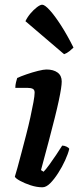

<svg xmlns="http://www.w3.org/2000/svg" viewBox="-20 -795 341 815"><path d="M160 0Q136 0 110 -8.5Q84 -17 65 -27.5Q46 -38 43 -45Q47 -57 54.5 -84.5Q62 -112 71.5 -148Q81 -184 91 -222.5Q101 -261 109 -297.5Q117 -334 122 -361.5Q127 -389 127 -402Q127 -414 119 -418Q111 -422 97 -422H45Q45 -434 48 -446Q51 -458 53 -464Q68 -471 92.5 -479.5Q117 -488 141 -494Q165 -500 177 -500Q207 -500 224.5 -487Q242 -474 242 -449Q242 -438 239 -418Q236 -398 229.5 -367.5Q223 -337 212.5 -295Q202 -253 187.5 -198Q173 -143 154 -73L165 -66Q175 -76 189.5 -96Q204 -116 219 -138.5Q234 -161 244 -177Q253 -177 262.5 -172.5Q272 -168 274 -163Q269 -142 256.5 -114.5Q244 -87 227 -60.5Q210 -34 193 -17Q176 0 160 0ZM252 -565 88 -705Q96 -722 109.5 -738Q123 -754 137 -764.5Q151 -775 159 -775Q170 -775 191 -752Q212 -729 238.5 -688Q265 -647 292 -593Q286 -587 275 -578Q264 -569 252 -565Z"/></svg>

Font: Texturina 12pt
Style: Bold Italic
Weight: 700
Italic angle: -11°
Designer: Guillermo Torres Carreño
Foundry: Omnibus-Type
Version: Version 1.002